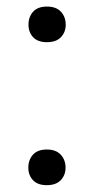

<svg xmlns="http://www.w3.org/2000/svg" viewBox="-20 -553 282 579"><path d="M65.4 -47.4Q65.4 -70.8 79.3 -86.4Q93.3 -102.1 121.1 -102.1Q148.9 -102.1 163.3 -86.4Q177.7 -70.8 177.7 -47.4Q177.7 -24.9 163.3 -9.8Q148.9 5.4 121.1 5.4Q93.3 5.4 79.3 -9.8Q65.4 -24.9 65.4 -47.4ZM65.9 -478.5Q65.9 -502 79.8 -517.6Q93.8 -533.2 121.6 -533.2Q149.4 -533.2 163.8 -517.6Q178.2 -502 178.2 -478.5Q178.2 -456.1 163.8 -440.9Q149.4 -425.8 121.6 -425.8Q93.8 -425.8 79.8 -440.9Q65.9 -456.1 65.9 -478.5Z"/></svg>

Font: f42100
Style: 7875512
Weight: 400
Designer: Google
Version: Version 2.137; 2017